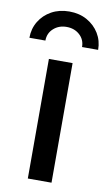

<svg xmlns="http://www.w3.org/2000/svg" viewBox="-121 -793 476 837"><g transform="rotate(10 117.0 -374.5)"><path d="M64.5 0V-529.3H169.4V0ZM116.7 -748.5Q161.1 -748.5 195.3 -729.5Q229.5 -710.4 249.3 -678Q269 -645.5 269 -605.5H197.8Q197.8 -638.2 174.6 -659.2Q151.4 -680.2 116.7 -680.2Q82.5 -680.2 59.1 -659.2Q35.6 -638.2 35.6 -605.5H-35.2Q-35.2 -645.5 -15.6 -678Q3.9 -710.4 38.3 -729.5Q72.8 -748.5 116.7 -748.5Z"/></g></svg>

Font: Inter 24pt Medium
Style: Regular
Weight: 500
Designer: Rasmus Andersson
Foundry: rsms
Version: Version 4.001;git-66647c0bb